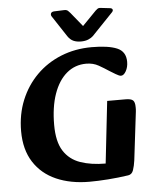

<svg xmlns="http://www.w3.org/2000/svg" viewBox="-60 -955 810 1021"><g transform="rotate(-5 344.5 -444.5)"><path d="M376 16Q276 16 199.5 -17.5Q123 -51 80 -118Q37 -185 37 -283Q37 -373 68 -448.5Q99 -524 154.5 -579.5Q210 -635 285.5 -665.5Q361 -696 450 -696Q538 -696 584.5 -676.5Q631 -657 631 -602Q631 -574 619 -552.5Q607 -531 592 -531Q583 -531 564 -542.5Q545 -554 532 -562Q508 -578 479 -594.5Q450 -611 413 -611Q353 -611 308.5 -573.5Q264 -536 239.5 -466.5Q215 -397 215 -301Q215 -212 246.5 -162.5Q278 -113 335.5 -93Q393 -73 470 -73L507 -404H605Q634 -404 644.5 -394.5Q655 -385 655 -358Q655 -352 655 -346Q655 -340 654 -334L623 -76Q619 -47 611.5 -25Q604 -3 584 0Q530 8 475.5 12Q421 16 376 16ZM574 -872Q581 -880 578 -886.5Q575 -893 565 -894L513 -900Q505 -901 499 -897Q493 -893 488 -888L414 -812L353 -887Q349 -892 341.5 -899Q334 -906 320 -905L267 -903Q254 -902 250.5 -894.5Q247 -887 251 -879L326 -765Q339 -746 356 -738.5Q373 -731 396 -731Q419 -731 435.5 -738Q452 -745 461 -754Z"/></g></svg>

Font: Alkatra
Style: Regular
Weight: 400
Designer: Suman Bhandary
Version: Version 1.100;gftools[0.9.22]